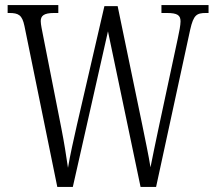

<svg xmlns="http://www.w3.org/2000/svg" viewBox="-20 -734 847 754"><path d="M76 -632 205 0H266L404 -611L532 0H593L727 -618C740 -675 752 -683 789 -683H799V-714H614V-683H635C677 -683 689 -674 689 -650C689 -636 684 -609 678 -582L603 -232C590 -172 580 -121 571 -77C563 -127 552 -177 539 -242L442 -710H390L282 -243C268 -180 256 -129 247 -75C239 -128 233 -169 221 -230L150 -590C145 -616 140 -638 140 -651C140 -671 151 -683 192 -683H209V-714H10V-683H16C53 -683 67 -675 76 -632Z"/></svg>

Font: Noto Serif Thai ExtraCondensed Light
Style: Regular
Weight: 300
Width: 2
Designer: Monotype Design Team
Foundry: Monotype Imaging Inc.
Version: Version 2.002